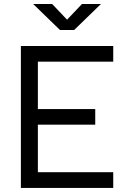

<svg xmlns="http://www.w3.org/2000/svg" viewBox="-20 -918 626 938"><path d="M82 0H533.2V-76.7H165V-309.1H445.3V-385.3H165V-616.7H533.2V-693.4H82ZM272.9 -771.5H342.3L473.1 -898.4H380.4L307.6 -821.8L234.9 -898.4H142.1Z"/></svg>

Font: Cascadia Code SemiLight
Style: Regular
Weight: 350
Monospace: yes
Designer: Aaron Bell
Foundry: Saja Typeworks
Version: Version 2404.023